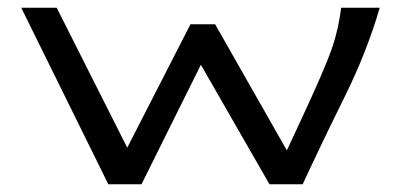

<svg xmlns="http://www.w3.org/2000/svg" viewBox="-20 -477 1040 498"><path d="M261 1 35 -457H127L310 -94L474 -414H538L724 -87Q762 -168 787 -223Q812 -278 827 -315Q842 -352 849.5 -379Q857 -406 861 -431L865 -457H965Q931 -341 874.5 -227Q818 -113 765 1H679L501 -309L347 1Z"/></svg>

Font: Inconsolata UltraExpanded Thin
Style: Regular
Weight: 100
Width: 9
Monospace: yes
Designer: Raph Levien, Cyreal, Brenton Simpson
Foundry: Raph Levien, Cyreal, Google
Version: Version 3.100; ttfautohint (v1.8.4.7-5d5b)